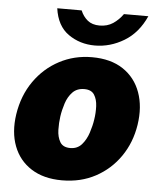

<svg xmlns="http://www.w3.org/2000/svg" viewBox="-53 -768 677 823"><g transform="rotate(5 286.0 -356.5)"><path d="M244 10Q165 10 111.8 -24Q58.5 -58 35.8 -117.8Q13 -177.5 24.5 -255Q37 -336.5 79.8 -397.8Q122.5 -459 186.8 -493Q251 -527 327 -527Q408 -527 461 -491.8Q514 -456.5 536.2 -395Q558.5 -333.5 546.5 -255Q534.5 -178 493.2 -118.2Q452 -58.5 388.2 -24.2Q324.5 10 244 10ZM267.5 -131Q298 -131 316.8 -152.2Q335.5 -173.5 345.5 -204Q355.5 -234.5 359.5 -262Q364 -290 362.8 -319.2Q361.5 -348.5 349 -368.2Q336.5 -388 306 -388Q274.5 -388 255.5 -368.2Q236.5 -348.5 227 -319.2Q217.5 -290 213.5 -262Q209.5 -234.5 210.2 -204Q211 -173.5 223.5 -152.2Q236 -131 267.5 -131ZM334 -578Q269.5 -578 220 -612.8Q170.5 -647.5 160 -723H265Q275.5 -697.5 295.2 -681.2Q315 -665 347 -665Q380 -665 404.5 -681.2Q429 -697.5 447 -723H552Q519 -649.5 459.5 -613.8Q400 -578 334 -578Z"/></g></svg>

Font: Public Sans Black
Style: Italic
Weight: 900
Italic angle: -8°
Designer: The Public Sans project authors (U.S. Web Design System). Libre Franklin designed by Pablo Impallari and Rodrigo Fuenzal
Version: Version 1.007; ttfautohint (v1.8.1) -l 8 -r 50 -G 200 -x 14 